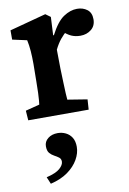

<svg xmlns="http://www.w3.org/2000/svg" viewBox="-82 -483 548 816"><g transform="rotate(-10 192.0 -75.0)"><path d="M22.5 0 19.5 -42 80.1 -57.6Q81.1 -61.5 82 -74.2Q83 -86.9 84 -107.9Q85 -128.9 85 -157.2L85.9 -231.4Q85.9 -261.7 84 -287.6Q82 -313.5 77.1 -335.9L14.6 -349.6V-389.6L171.9 -431.6L193.4 -416L189.5 -337.9L192.4 -336.9Q220.7 -391.6 250 -411.1Q279.3 -430.7 308.6 -430.7Q334 -430.7 352.1 -417Q370.1 -403.3 370.1 -375Q370.1 -346.7 350.6 -331.1Q331.1 -315.4 303.7 -315.4Q282.2 -315.4 264.6 -323.2Q247.1 -331.1 227.5 -349.6L251 -346.7Q235.4 -335 220.7 -316.9Q206.1 -298.8 194.3 -274.4L195.3 -193.4Q196.3 -161.1 197.3 -133.3Q198.2 -105.5 199.2 -85.4Q200.2 -65.4 201.2 -57.6L286.1 -43.9L283.2 0ZM70.3 282.2 57.6 252Q98.6 242.2 115.7 227.1Q132.8 211.9 132.8 197.3Q132.8 185.5 124.5 179.2Q116.2 172.9 105 167Q93.8 161.1 85.4 151.4Q77.1 141.6 77.1 122.1Q77.1 101.6 93.8 88.4Q110.4 75.2 135.7 75.2Q154.3 75.2 170.4 83Q186.5 90.8 196.3 106.4Q206.1 122.1 206.1 146.5Q206.1 173.8 190.4 201.2Q174.8 228.5 145 250Q115.2 271.5 70.3 282.2Z"/></g></svg>

Font: Crimson Pro SemiBold
Style: Regular
Weight: 600
Designer: Jacques Le Bailly
Foundry: Baron von Fonthausen
Version: Version 1.003